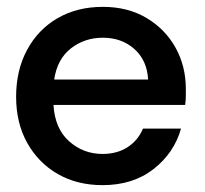

<svg xmlns="http://www.w3.org/2000/svg" viewBox="-20 -528 597 560"><path d="M279 12Q205 12 148.5 -20.5Q92 -53 59.5 -111Q27 -169 27 -246Q27 -323 59 -382.5Q91 -442 148 -475Q205 -508 280 -508Q353 -508 407.5 -475.5Q462 -443 492 -389Q522 -335 522 -269Q522 -259 522 -247.5Q522 -236 520 -222H136Q140 -153 181.5 -116Q223 -79 279 -79Q322 -79 352.5 -99Q383 -119 397 -153H508Q488 -82 428 -35Q368 12 279 12ZM280 -418Q227 -418 187 -387Q147 -356 138 -296H412Q409 -352 372 -385Q335 -418 280 -418Z"/></svg>

Font: HostGroteskMedium
Style: Regular
Weight: 500
Designer: Doukan Karapınar based on Poppins by Indian Type Foundry, Jonny Pinhorn
Foundry: Element Type
Version: Version 1.001; ttfautohint (v1.8.4.7-5d5b)